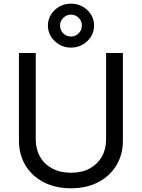

<svg xmlns="http://www.w3.org/2000/svg" viewBox="-20 -1017 775 1049"><path d="M367.7 11.7Q282.2 11.7 218 -22Q153.8 -55.7 118.7 -114.3Q83.5 -172.9 83.5 -247.6V-727.5H175.3V-254.9Q175.3 -202.1 198.5 -161.1Q221.7 -120.1 264.9 -96.7Q308.1 -73.2 368.2 -73.2Q427.7 -73.2 470.7 -96.9Q513.7 -120.6 536.6 -161.4Q559.6 -202.1 559.6 -254.9V-727.5H651.4V-247.6Q651.4 -172.9 616.2 -114.3Q581.1 -55.7 517.3 -22Q453.6 11.7 367.7 11.7ZM367.7 -756.8Q333 -756.8 304.4 -773.2Q275.9 -789.6 258.8 -816.9Q241.7 -844.2 241.7 -877Q241.7 -910.6 258.8 -937.7Q275.9 -964.8 304.2 -981Q332.5 -997.1 367.7 -997.1Q402.8 -997.1 431.4 -981Q460 -964.8 477.1 -937.7Q494.1 -910.6 494.1 -877Q494.1 -844.2 477.1 -816.9Q460 -789.6 431.4 -773.2Q402.8 -756.8 367.7 -756.8ZM367.7 -817.4Q392.6 -817.4 409.9 -835Q427.2 -852.5 427.2 -877.4Q427.2 -901.9 410.2 -919.4Q393.1 -937 367.7 -937Q343.3 -937 325.7 -919.4Q308.1 -901.9 308.1 -877.4Q308.1 -852.5 325.4 -835Q342.8 -817.4 367.7 -817.4Z"/></svg>

Font: Inter 18pt
Style: Regular
Weight: 400
Designer: Rasmus Andersson
Foundry: rsms
Version: Version 4.001;git-66647c0bb